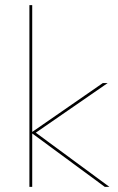

<svg xmlns="http://www.w3.org/2000/svg" viewBox="-20 -731 462 751"><path d="M408 0H390L106 -209V0H95V-711H106V-215L382 -406H401L120 -212Z"/></svg>

Font: EauTest Hairline
Style: Regular
Weight: 250
Designer: Christian Thalmann (Catharsis Fonts)
Version: Version 0.001;PS 000.001;hotconv 1.0.88;makeotf.lib2.5.64775